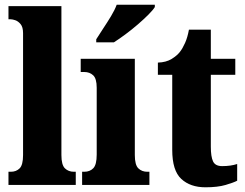

<svg xmlns="http://www.w3.org/2000/svg" viewBox="-20 -786 1043 816"><path d="M16 0V-56H26Q49 -56 63.5 -70.5Q78 -85 78 -127V-645Q78 -671 67.5 -683.5Q57 -696 45 -700Q33 -704 26 -704H16V-760H241V-127Q241 -85 256 -70.5Q271 -56 294 -56H302V0Z M329 0V-56H338Q362 -56 376.5 -71Q391 -86 391 -129V-413Q391 -452 376 -466Q361 -480 338 -480H323V-536H553V-127Q553 -85 568 -70.5Q583 -56 606 -56H615V0ZM389 -619Q402 -640 419 -665.5Q436 -691 452 -717.5Q468 -744 476 -766H638V-756Q630 -743 610.5 -723.5Q591 -704 565.5 -682Q540 -660 513 -640Q486 -620 464 -606H389Z M853 10Q789 10 750.5 -25.5Q712 -61 712 -149V-468H651V-520Q686 -521 709.5 -535.5Q733 -550 745 -566Q756 -580 766.5 -603.5Q777 -627 783 -660H876V-536H980V-468H876V-163Q876 -120 885.5 -100Q895 -80 924 -80Q961 -80 988 -89V-18Q973 -10 939 0Q905 10 853 10Z"/></svg>

Font: Noto Serif Lao ExtraCondensed Black
Style: Regular
Weight: 900
Width: 2
Designer: Monotype Design Team
Foundry: Monotype Imaging Inc.
Version: Version 2.003; ttfautohint (v1.8.4.7-5d5b)